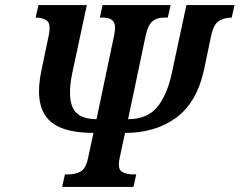

<svg xmlns="http://www.w3.org/2000/svg" viewBox="-20 -734 941 754"><path d="M224 0 235 -49H246Q275 -49 296 -60Q317 -71 326 -114L347 -212Q211 -212 163.5 -272.5Q116 -333 143 -459L171 -593Q181 -640 164.5 -652.5Q148 -665 120 -665L131 -714H321L264 -448Q245 -357 265.5 -311.5Q286 -266 359 -266L428 -594Q437 -636 424.5 -650.5Q412 -665 385 -665H372L383 -714H650L639 -665H625Q597 -665 579 -650.5Q561 -636 552 -594L483 -266Q558 -266 597 -313Q636 -360 655 -448L712 -714H901L890 -665Q863 -665 841 -652.5Q819 -640 809 -593L781 -459Q753 -331 671.5 -271.5Q590 -212 471 -212L450 -114Q441 -71 458 -60Q475 -49 504 -49H515L504 0Z"/></svg>

Font: Noto Serif ExtraCondensed
Style: Bold Italic
Weight: 700
Width: 2
Italic angle: -12°
Designer: Monotype Design Team
Foundry: Monotype Imaging Inc.
Version: Version 2.013; ttfautohint (v1.8.4.7-5d5b)